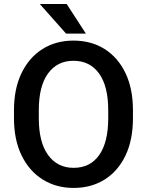

<svg xmlns="http://www.w3.org/2000/svg" viewBox="-20 -922 729 952"><path d="M639.2 -375V-335.9Q639.2 -228.5 602.3 -151.1Q565.4 -73.7 499.3 -32Q433.1 9.8 345.2 9.8Q258.3 9.8 191.7 -32Q125 -73.7 87.2 -151.1Q49.3 -228.5 49.3 -335.9V-375Q49.3 -482.4 86.9 -559.8Q124.5 -637.2 190.9 -679Q257.3 -720.7 344.2 -720.7Q432.1 -720.7 498.5 -679Q564.9 -637.2 602.1 -559.8Q639.2 -482.4 639.2 -375ZM516.6 -335.9V-376Q516.6 -494.6 471.2 -557.6Q425.8 -620.6 344.2 -620.6Q263.7 -620.6 218 -557.6Q172.4 -494.6 172.4 -376V-335.9Q172.4 -216.8 218.5 -153.3Q264.6 -89.8 345.2 -89.8Q427.2 -89.8 471.9 -153.3Q516.6 -216.8 516.6 -335.9ZM310.5 -902.3 405.8 -755.4H307.6L177.2 -902.3Z"/></svg>

Font: Vazirmatn FD Medium
Style: Regular
Weight: 500
Designer: Saber Rastikerdar
Foundry: Saber Rastikerdar
Version: Version 33.003